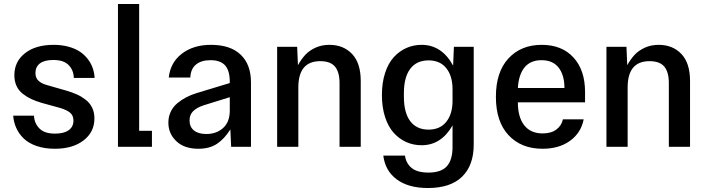

<svg xmlns="http://www.w3.org/2000/svg" viewBox="-20 -734 3534 960"><path d="M189.9 -219.2Q159.7 -228 137 -238.5Q114.3 -249 93.8 -265.1Q73.2 -281.2 62.5 -304.7Q51.8 -328.1 51.8 -357.9Q51.8 -426.3 105 -468Q158.2 -509.8 248 -509.8Q288.6 -509.8 322.5 -500.5Q356.4 -491.2 379.6 -475.6Q402.8 -460 419.2 -438.5Q435.5 -417 443.6 -393.6Q451.7 -370.1 453.1 -344.2H349.1Q348.1 -382.8 323.5 -408.4Q298.8 -434.1 247.1 -434.1Q202.1 -434.1 179.7 -417Q157.2 -399.9 157.2 -369.1Q157.2 -343.3 173.8 -328.9Q190.4 -314.5 220.2 -307.1L312 -280.8Q342.3 -272 365.2 -261.5Q388.2 -251 408.9 -234.9Q429.7 -218.8 440.9 -195.3Q452.1 -171.9 452.1 -142.1Q452.1 -73.7 397.9 -32Q343.8 9.8 253.9 9.8Q202.6 9.8 162.6 -4.2Q122.6 -18.1 98.4 -41.7Q74.2 -65.4 61.3 -94.2Q48.3 -123 45.9 -155.8H149.9Q151.4 -118.2 176.8 -92Q202.1 -65.9 254.9 -65.9Q299.8 -65.9 323.5 -83Q347.2 -100.1 347.2 -130.9Q347.2 -156.7 330.6 -170.4Q314 -184.1 282.2 -193.8Z M569.8 0V-713.9H675.8V-80.1H739.7V0Z M971.7 9.8Q901.4 9.8 861.6 -28.1Q821.8 -65.9 821.8 -121.1Q821.8 -150.9 834 -176Q846.2 -201.2 867.4 -218.5Q888.7 -235.8 911.9 -247.8Q935.1 -259.8 961.9 -268.1L1128.9 -318.8V-325.2Q1128.9 -380.9 1105.5 -407Q1082 -433.1 1032.7 -433.1Q985.8 -433.1 959.5 -410.9Q933.1 -388.7 931.6 -346.2H823.7Q832 -421.9 889.6 -465.8Q947.3 -509.8 1034.7 -509.8Q1132.3 -509.8 1183.6 -460.4Q1234.9 -411.1 1234.9 -321.8V0H1135.7L1131.8 -86.9Q1101.6 -39.1 1064.5 -14.6Q1027.3 9.8 971.7 9.8ZM927.7 -131.8Q927.7 -99.6 949.7 -81.8Q971.7 -64 1011.7 -64Q1062 -64 1095.5 -94Q1128.9 -124 1128.9 -181.2V-248L1000 -208Q963.9 -196.3 945.8 -178.2Q927.7 -160.2 927.7 -131.8Z M1365.7 0V-500H1465.8L1469.7 -408.2Q1487.8 -439.9 1507.3 -460.7Q1526.9 -481.4 1557.6 -495.6Q1588.4 -509.8 1627 -509.8Q1696.8 -509.8 1740.2 -464.4Q1783.7 -418.9 1783.7 -329.1V0H1677.7V-318.8Q1677.7 -373.5 1655 -400.9Q1632.3 -428.2 1581.1 -428.2Q1471.7 -428.2 1471.7 -296.9V0Z M2119.6 206.1Q2022 206.1 1963.9 163.1Q1905.8 120.1 1896.5 43.9H2004.9Q2009.8 82 2037.8 105.5Q2065.9 128.9 2122.6 128.9Q2185.5 128.9 2214.1 97.4Q2242.7 65.9 2242.7 1V-106.9Q2186 -7.8 2087.9 -7.8Q2047.4 -7.8 2012 -23.4Q1976.6 -39.1 1949 -69.3Q1921.4 -99.6 1905.5 -148.2Q1889.6 -196.8 1889.6 -258.8Q1889.6 -320.8 1905.5 -369.4Q1921.4 -418 1949 -448.2Q1976.6 -478.5 2012 -494.1Q2047.4 -509.8 2087.9 -509.8Q2189 -509.8 2245.6 -405.8L2249.5 -500H2348.6V-11.2Q2348.6 92.8 2290.5 149.4Q2232.4 206.1 2119.6 206.1ZM1999.5 -250Q1999.5 -170.4 2031.2 -128.2Q2063 -85.9 2122.6 -85.9Q2180.2 -85.9 2211.4 -125Q2242.7 -164.1 2242.7 -230V-288.1Q2242.7 -354 2211.4 -393.1Q2180.2 -432.1 2122.6 -432.1Q2063 -432.1 2031.2 -389.9Q1999.5 -347.7 1999.5 -268.1Z M2692.4 9.8Q2586.4 9.8 2522.9 -57.9Q2459.5 -125.5 2459.5 -250Q2459.5 -374 2522.2 -441.9Q2585 -509.8 2688.5 -509.8Q2789.6 -509.8 2847.4 -446.5Q2905.3 -383.3 2905.3 -273.9V-222.2H2569.3Q2569.3 -148.4 2601.1 -107.7Q2632.8 -66.9 2693.4 -66.9Q2736.3 -66.9 2762.2 -86.7Q2788.1 -106.4 2794.4 -137.2H2898.4Q2885.3 -69.8 2830.3 -30Q2775.4 9.8 2692.4 9.8ZM2569.3 -293.9H2802.2Q2802.2 -358.4 2773.2 -395.8Q2744.1 -433.1 2687.5 -433.1Q2632.3 -433.1 2602.8 -397Q2573.2 -360.8 2569.3 -293.9Z M3012.2 0V-500H3112.3L3116.2 -408.2Q3134.3 -439.9 3153.8 -460.7Q3173.3 -481.4 3204.1 -495.6Q3234.9 -509.8 3273.4 -509.8Q3343.3 -509.8 3386.7 -464.4Q3430.2 -418.9 3430.2 -329.1V0H3324.2V-318.8Q3324.2 -373.5 3301.5 -400.9Q3278.8 -428.2 3227.5 -428.2Q3118.2 -428.2 3118.2 -296.9V0Z"/></svg>

Font: TASA Orbiter Text Medium
Style: Regular
Weight: 500
Designer: Weizhong Zhang
Version: Version 1.000;Glyphs 3.1.2 (3151)